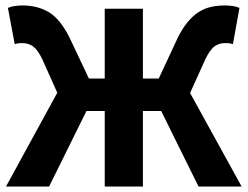

<svg xmlns="http://www.w3.org/2000/svg" viewBox="-20 -684 908 704"><path d="M2 0 190 -344 135 -467Q118 -502 101 -514Q84 -526 62 -526Q57 -526 49.5 -525.5Q42 -525 34 -522L9 -655Q20 -660 34.5 -662Q49 -664 63 -664Q118 -664 159.5 -639Q201 -614 235 -546L306 -396H364V-652H504V-396H562L632 -546Q649 -580 668 -603Q687 -626 708 -639.5Q729 -653 753 -658.5Q777 -664 805 -664Q819 -664 833 -662Q847 -660 858 -655L834 -522Q826 -525 818.5 -525.5Q811 -526 806 -526Q783 -526 766.5 -514Q750 -502 733 -467L677 -343L866 0H708L571 -277H504V0H364V-277H297L160 0Z"/></svg>

Font: TT Toshiba Sans
Style: Bold
Weight: 700
Designer: Paul D. Hunt
Foundry: Toshiba Corporation
Version: Version 2.020;PS 2.000;hotconv 1.0.86;makeotf.lib2.5.63406